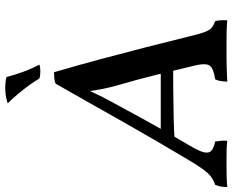

<svg xmlns="http://www.w3.org/2000/svg" viewBox="-128 -816 918 759"><g transform="rotate(-90 331.5 -436.0)"><path d="M-28 3Q-28 -10 -26 -22Q-24 -34 -19 -45Q-1 -51 13 -61.5Q27 -72 43 -94Q59 -116 82 -155Q117 -214 153 -275.5Q189 -337 225.5 -401.5Q262 -466 300.5 -534.5Q339 -603 381 -676Q392 -680 403.5 -681Q415 -682 426 -682Q453 -590 477.5 -498.5Q502 -407 525 -317.5Q548 -228 569 -142Q578 -103 586 -83.5Q594 -64 604 -57Q614 -50 628 -45Q631 -34 631.5 -22Q632 -10 631 3Q615 1 592.5 0.5Q570 0 549 0Q528 0 513 0Q500 0 485 0Q470 0 453.5 0.5Q437 1 420.5 1.5Q404 2 389 3Q389 -10 391 -22.5Q393 -35 398 -45Q441 -51 452 -66.5Q463 -82 452 -127Q434 -204 415 -280.5Q396 -357 374 -432Q365 -464 359.5 -492Q354 -520 349 -558H360Q343 -520 328 -490.5Q313 -461 294 -427Q256 -356 216.5 -285.5Q177 -215 135 -144Q114 -109 109.5 -89Q105 -69 116 -59.5Q127 -50 152 -45Q154 -34 155 -22Q156 -10 155 3Q139 1 123 0.5Q107 0 90.5 0Q74 0 58 0Q32 0 12.5 0.5Q-7 1 -28 3ZM155 -205 178 -260H438L442 -211Q397 -211 347.5 -210.5Q298 -210 248 -209Q198 -208 155 -205ZM456 -740Q446 -736 429 -736Q412 -736 401 -740Q390 -759 374 -781Q358 -803 339.5 -825Q321 -847 303 -865Q326 -873 353.5 -874.5Q381 -876 407 -870Q415 -839 427 -805.5Q439 -772 456 -740Z"/></g></svg>

Font: Vollkorn Medium
Style: Italic
Weight: 500
Italic angle: -11°
Designer: Friedrich Althausen
Foundry: Friedrich Althausen
Version: Version 5.000